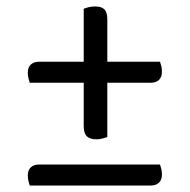

<svg xmlns="http://www.w3.org/2000/svg" viewBox="-20 -574 588 594"><path d="M446 -318H72Q70 -324 68 -332Q66 -340 66 -349Q66 -366 75.5 -374.5Q85 -383 101 -383H475Q477 -377 479 -369.5Q481 -362 481 -352Q481 -336 472 -327Q463 -318 446 -318ZM446 0H72Q70 -6 68 -14Q66 -22 66 -31Q66 -48 75.5 -56.5Q85 -65 101 -65H475Q477 -59 479 -51.5Q481 -44 481 -34Q481 -18 472 -9Q463 0 446 0ZM312 -514V-150Q305 -148 297 -145.5Q289 -143 278 -143Q258 -143 248.5 -152.5Q239 -162 239 -184V-547Q247 -550 255.5 -552Q264 -554 275 -554Q294 -554 303 -545Q312 -536 312 -514Z"/></svg>

Font: Baloo Bhaijaan 2
Style: Regular
Weight: 400
Designer: Sanskriti Dholi, Noopur Datye and Ek Type
Foundry: Ek Type
Version: Version 1.701